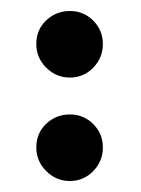

<svg xmlns="http://www.w3.org/2000/svg" viewBox="-20 -440 257 349"><path d="M107 -420Q132 -420 149.5 -402.5Q167 -385 167 -360Q167 -335 149.5 -317Q132 -299 107 -299Q82 -299 64 -317Q46 -335 46 -360Q46 -386 64 -403Q82 -420 107 -420ZM107 -232Q132 -232 149.5 -214.5Q167 -197 167 -172Q167 -147 149.5 -129Q132 -111 107 -111Q82 -111 64 -129Q46 -147 46 -172Q46 -198 64 -215Q82 -232 107 -232Z"/></svg>

Font: Berliner Wand
Style: Regular
Weight: 400
Designer: Peter Wiegel
Foundry: Peter Wiegel
Version: Version 1.000